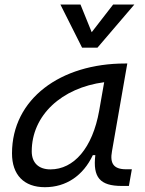

<svg xmlns="http://www.w3.org/2000/svg" viewBox="-20 -796 626 827"><path d="M173.3 10.3C265.1 10.3 338.4 -39.6 379.9 -127.9H390.6C379.4 -32.2 410.2 4.9 504.4 4.9H535.2L547.9 -66.9H522.9C469.2 -66.9 452.6 -92.3 462.4 -145L528.3 -522.5H519C240.7 -522.5 31.7 -370.1 31.7 -135.3C31.7 -43 83 10.3 173.3 10.3ZM197.3 -66.4C146.5 -66.4 116.7 -94.7 116.7 -144C116.7 -299.8 246.1 -418 428.7 -441.9L407.2 -319.3C378.4 -157.7 297.9 -66.4 197.3 -66.4ZM333.5 -590.8H399.9L558.6 -776.4H467.3L375 -657.2L326.7 -776.4H240.2Z"/></svg>

Font: Cascadia Code SemiLight
Style: Italic
Weight: 350
Italic angle: -10°
Monospace: yes
Designer: Aaron Bell
Foundry: Saja Typeworks
Version: Version 2404.023